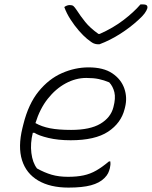

<svg xmlns="http://www.w3.org/2000/svg" viewBox="-20 -842 690 872"><path d="M432 -641H423Q416 -641 406.5 -644.5Q397 -648 375 -666Q358 -680 338 -703Q318 -726 300 -754Q282 -782 272 -810Q284 -819 297 -819Q308 -819 313.5 -814.5Q319 -810 329 -795Q345 -770 367 -742.5Q389 -715 427 -688H433Q494 -715 541 -751Q588 -787 618 -822H628Q643 -822 647 -817Q651 -812 649 -804Q646 -794 637 -781.5Q628 -769 608 -751Q571 -717 525.5 -688Q480 -659 432 -641ZM382 -536Q450 -536 490 -509Q530 -482 544.5 -440.5Q559 -399 548 -355L546 -347Q530 -283 471 -244Q412 -205 301 -205Q244 -205 200 -215.5Q156 -226 136 -239H129Q117 -191 122.5 -147Q128 -103 148 -77Q182 -58 214.5 -48.5Q247 -39 289 -39Q329 -39 359.5 -45.5Q390 -52 417 -67.5Q444 -83 475 -109H481Q482 -100 481.5 -93.5Q481 -87 479 -78Q476 -66 471 -55.5Q466 -45 454 -33Q432 -11 393 -0.5Q354 10 291 10Q208 10 153.5 -22Q99 -54 80 -114.5Q61 -175 82 -261L86 -277Q109 -370 155.5 -427Q202 -484 261.5 -510Q321 -536 382 -536ZM372 -488Q324 -488 278.5 -463.5Q233 -439 197 -393.5Q161 -348 141 -283Q169 -267 207 -259.5Q245 -252 303 -252Q389 -252 436 -280Q483 -308 495 -355Q506 -396 499.5 -423Q493 -450 476 -468Q452 -478 428.5 -483Q405 -488 372 -488Z"/></svg>

Font: Recursive Sn Csl St Lt
Style: Italic
Weight: 300
Italic angle: -15°
Version: Version 1.079;hotconv 1.0.112;makeotfexe 2.5.65598; ttfautoh